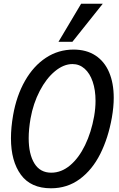

<svg xmlns="http://www.w3.org/2000/svg" viewBox="-20 -1002 640 1034"><path d="M39 -257.5Q39 -315 50.5 -381Q69 -487 114.8 -567Q160.5 -647 227.5 -691Q294.5 -735 376 -735Q445.5 -735 494 -703.2Q542.5 -671.5 567.5 -613Q592.5 -554.5 592.5 -475Q592.5 -426.5 582.5 -369Q563 -259 520 -173.2Q477 -87.5 409.8 -37.8Q342.5 12 254.5 12Q146 12 92.5 -61Q39 -134 39 -257.5ZM487 -376Q494.5 -419.5 494.5 -459Q494.5 -517 479.2 -562Q464 -607 435.8 -632Q407.5 -657 370.5 -657Q322.5 -657 275.8 -618.2Q229 -579.5 194 -512.2Q159 -445 144.5 -364Q134.5 -305.5 134.5 -258Q134.5 -172 165.2 -122Q196 -72 256 -72Q310.5 -72 357.5 -111.5Q404.5 -151 438 -220Q471.5 -289 487 -376ZM295 -777 417 -982H533.5L370 -777Z"/></svg>

Font: JuliaMono Italic
Style: Regular
Weight: 400
Italic angle: -9°
Monospace: yes
Designer: cormullion
Foundry: corm
Version: Version 0.049; ttfautohint (v1.8.4)